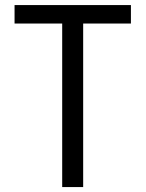

<svg xmlns="http://www.w3.org/2000/svg" viewBox="-20 -758 590 778"><path d="M510.5 -662.5H297.5L317 -711V0H232V-711L256 -662.5H39V-737.5H510.5Z"/></svg>

Font: Epilogue
Style: Regular
Weight: 400
Designer: Tyler Finck
Foundry: Etcetera Type Co
Version: Version 2.112